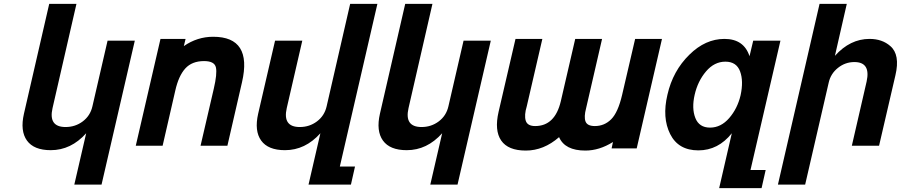

<svg xmlns="http://www.w3.org/2000/svg" viewBox="-20 -749 4631 987"><path d="M317 -96Q367 -96 405.5 -125Q444 -154 455 -202L533 -540H673L502 200H362L423 -64Q345 23 241 23Q154 23 118.5 -26.5Q83 -76 103 -164L233 -729H373L250 -193Q228 -96 317 -96Z M1029 -435Q967 -435 932.5 -397Q898 -359 881 -283L816 0H678L805 -549H934L925 -512Q994 -560 1076 -560Q1278 -560 1224 -326L1149 0H1011L1079 -293Q1097 -370 1090 -402Q1083 -435 1029 -435Z M1521 -96Q1571 -96 1609.5 -125Q1648 -154 1659 -202L1780 -729H1920L1727 107H1805L1784 200H1566L1627 -64Q1549 23 1445 23Q1358 23 1322.5 -26.5Q1287 -76 1307 -164L1394 -540H1534L1454 -193Q1432 -96 1521 -96Z M2147 -96Q2197 -96 2235.5 -125Q2274 -154 2285 -202L2363 -540H2503L2332 200H2192L2253 -64Q2175 23 2071 23Q1984 23 1948.5 -26.5Q1913 -76 1933 -164L2063 -729H2203L2080 -193Q2058 -96 2147 -96Z M2993 -193Q2981 -148 2990 -124.5Q2999 -101 3038 -101Q3087 -101 3122 -136Q3157 -171 3178 -261L3245 -549H3383L3253 14H3124L3131 -19Q3061 25 2989 25Q2884 25 2854 -44Q2775 25 2683 25Q2592 25 2556.5 -26.5Q2521 -78 2543 -174L2630 -549H2768L2688 -203Q2674 -157 2682.5 -129Q2691 -101 2731 -101Q2833 -101 2863 -229L2937 -549H3075Z M3787 -259Q3803 -332 3784.5 -382Q3766 -432 3709 -432Q3652 -432 3609.5 -382Q3567 -332 3551 -262Q3535 -192 3554.5 -142.5Q3574 -93 3630 -93Q3686 -93 3728.5 -142Q3771 -191 3787 -259ZM3570 24Q3467 24 3425 -60Q3383 -144 3411 -262Q3439 -385 3524 -468Q3606 -549 3704 -549Q3804 -549 3833 -460L3852 -540H3992L3838 125H3916L3895 218H3677L3742 -64Q3672 24 3570 24Z M4372 -430Q4325 -430 4287.5 -400Q4250 -370 4240 -324L4119 200H3979L4193 -729H4333L4272 -462Q4350 -549 4450 -549Q4515 -549 4557 -512Q4608 -468 4583 -362L4499 0H4359L4435 -330Q4457 -430 4372 -430Z"/></svg>

Font: Miedinger
Style: Bold-Italic
Weight: 700
Italic angle: -13°
Version: Version 001.000